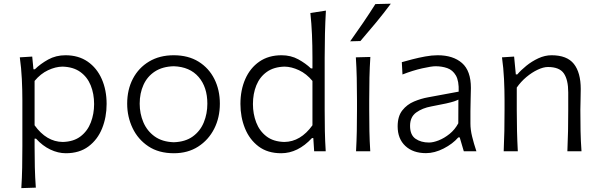

<svg xmlns="http://www.w3.org/2000/svg" viewBox="-20 -798 3163 1013"><path d="M92.5 194.5Q96 139.5 97 86.5Q98 33.5 98 -27.5V-269.5Q98 -324 95.2 -381.2Q92.5 -438.5 84.5 -495.5L150 -499.5L156.5 -432.5H164Q193 -461 234 -483.8Q275 -506.5 325.5 -506.5Q394 -506.5 442.5 -473Q491 -439.5 516.8 -381.2Q542.5 -323 542.5 -249.5Q542.5 -180 518.8 -120.8Q495 -61.5 447 -25.5Q399 10.5 327.5 10.5Q286.5 10.5 245.5 -9Q204.5 -28.5 170 -66.5H162.5V-25Q162.5 34 163.8 85.2Q165 136.5 169 192ZM311 -49Q369 -50.5 405.5 -78.8Q442 -107 459.2 -152Q476.5 -197 476.5 -249Q476.5 -303.5 458.5 -347.8Q440.5 -392 403.5 -418.5Q366.5 -445 309.5 -446.5Q273 -446 233.5 -427.5Q194 -409 162.5 -371V-137Q225 -50 311 -49Z M897.5 10.5Q817.5 10.5 762.8 -26Q708 -62.5 679.5 -122.2Q651 -182 651 -251Q651 -325 681.2 -382.8Q711.5 -440.5 766.8 -473.5Q822 -506.5 896.5 -506.5Q973 -506.5 1027.5 -472.8Q1082 -439 1111 -381.2Q1140 -323.5 1140 -251Q1140 -177.5 1110 -118.5Q1080 -59.5 1025.5 -24.5Q971 10.5 897.5 10.5ZM897 -47.5Q958 -49.5 997.2 -78Q1036.5 -106.5 1055.2 -152.2Q1074 -198 1074 -251Q1074 -338.5 1027.8 -392Q981.5 -445.5 897 -448.5Q837.5 -447 797.2 -420.8Q757 -394.5 737 -350.2Q717 -306 717 -251Q717 -198.5 736.5 -152.8Q756 -107 796 -78.2Q836 -49.5 897 -47.5Z M1463.5 10.5Q1392 10.5 1344.2 -25.5Q1296.5 -61.5 1272.5 -120.8Q1248.5 -180 1248.5 -249.5Q1248.5 -323 1274.2 -381.2Q1300 -439.5 1348.5 -473Q1397 -506.5 1465.5 -506.5Q1514.5 -506.5 1553.8 -485Q1593 -463.5 1620.5 -437H1628.5V-494Q1628.5 -557 1626 -615.5Q1623.5 -674 1617.5 -729.5L1699.5 -742Q1696 -681.5 1694.5 -620.2Q1693 -559 1693 -494V-219.5Q1693 -158.5 1694 -107Q1695 -55.5 1698.5 0H1637.5L1633 -69.5H1626Q1551.5 10.5 1463.5 10.5ZM1480 -49Q1566 -50 1628.5 -137V-371Q1597 -409 1557.5 -427.5Q1518 -446 1481.5 -446.5Q1424.5 -445 1387.5 -418.5Q1350.5 -392 1332.5 -347.8Q1314.5 -303.5 1314.5 -249Q1314.5 -197 1331.8 -152Q1349 -107 1385.5 -78.8Q1422 -50.5 1480 -49Z M1858.5 0Q1861.5 -55.5 1862.5 -107Q1863.5 -158.5 1863.5 -219.5V-269.5Q1863.5 -334 1862.2 -387Q1861 -440 1857.5 -495.5L1934 -497.5Q1930.5 -442 1929.2 -388.5Q1928 -335 1928 -269.5V-219.5Q1928 -158.5 1929 -107Q1930 -55.5 1933.5 0ZM1827.5 -580Q1863 -629.5 1896.2 -678.5Q1929.5 -727.5 1960.5 -776.5L2042 -778.5Q2004.5 -728 1964 -679Q1923.5 -630 1881.5 -581.5Z M2227.5 10Q2159 10 2118.5 -28Q2078 -66 2078 -131.5Q2078 -184.5 2102.8 -215.8Q2127.5 -247 2164.5 -262.5Q2201.5 -278 2238 -284.5L2400 -314.5Q2402 -371 2385.2 -399.8Q2368.5 -428.5 2340 -438.5Q2311.5 -448.5 2278 -448.5Q2257 -448.5 2207.8 -437.5Q2158.5 -426.5 2103.5 -405L2100 -470Q2122.5 -476.5 2155.2 -485Q2188 -493.5 2223.2 -500Q2258.5 -506.5 2289 -506.5Q2370.5 -506.5 2417.5 -465.5Q2464.5 -424.5 2464.5 -334Q2464.5 -312 2463.2 -277.8Q2462 -243.5 2462 -211V-146.5Q2462 -114 2470.8 -78Q2479.5 -42 2493.5 0H2427L2405.5 -73H2398Q2368.5 -39 2320.8 -14.5Q2273 10 2227.5 10ZM2243.5 -46Q2265.5 -46 2294.8 -57.5Q2324 -69 2352 -91.5Q2380 -114 2398 -147.5L2398.5 -272.5Q2390 -268 2376 -263.2Q2362 -258.5 2334 -252.2Q2306 -246 2255.5 -236.5Q2208.5 -228 2176 -204.5Q2143.5 -181 2143.5 -134Q2143.5 -86 2172.2 -66Q2201 -46 2243.5 -46Z M2637.5 0Q2640 -55.5 2641 -107Q2642 -158.5 2642 -219.5V-269.5Q2642 -324 2639.2 -381.2Q2636.5 -438.5 2628.5 -495.5L2692.5 -499.5L2701.5 -405.5H2709.5Q2728 -427.5 2757 -451Q2786 -474.5 2820.5 -490.5Q2855 -506.5 2890 -506.5Q2971.5 -506.5 3007.8 -460.8Q3044 -415 3044 -328.5Q3044 -296.5 3043 -268.8Q3042 -241 3042 -219.5Q3042 -158.5 3043 -107Q3044 -55.5 3048 0H2973.5Q2976 -55.5 2977 -106.8Q2978 -158 2978 -217V-310.5Q2978 -377 2954.8 -410.8Q2931.5 -444.5 2871 -444.5Q2847 -444.5 2816.8 -430.2Q2786.5 -416 2757.2 -391.5Q2728 -367 2706.5 -336V-217Q2706.5 -158 2707.8 -106.8Q2709 -55.5 2712 0Z"/></svg>

Font: Commissioner Flair Light
Style: Regular
Weight: 300
Designer: Kostas Bartsokas
Foundry: Kostas Bartsokas
Version: Version 1.000; ttfautohint (v1.8.3)